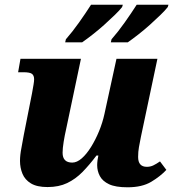

<svg xmlns="http://www.w3.org/2000/svg" viewBox="-20 -786 743 816"><path d="M522 10Q471 10 443.5 -3Q416 -16 404.5 -37.5Q393 -59 393 -84Q393 -93 394.5 -105Q396 -117 398 -125H390Q360 -85 330.5 -55Q301 -25 265.5 -8Q230 9 182 9Q137 9 111.5 -6.5Q86 -22 75.5 -47.5Q65 -73 65 -102Q65 -127 71 -157Q77 -187 81 -212L116 -389Q120 -411 122.5 -426Q125 -441 125 -449Q125 -465 116 -472Q107 -479 79 -479H57L67 -536H324L261 -237Q255 -211 250.5 -183Q246 -155 246 -137Q246 -95 287 -95Q307 -95 327.5 -113Q348 -131 367 -161.5Q386 -192 401 -228.5Q416 -265 424 -302L475 -536H649L579 -205Q574 -180 570.5 -160.5Q567 -141 567 -119Q567 -77 604 -77Q619 -77 631.5 -83Q644 -89 660 -100L687 -64Q662 -37 623 -13.5Q584 10 522 10ZM454 -619Q482 -651 510 -690.5Q538 -730 561 -766H696L693 -756Q683 -743 662.5 -723Q642 -703 617.5 -681Q593 -659 568 -639.5Q543 -620 523 -606H451ZM260 -619Q288 -651 316 -690.5Q344 -730 367 -766H502L499 -756Q489 -743 468.5 -723Q448 -703 423.5 -681Q399 -659 374 -639.5Q349 -620 329 -606H257Z"/></svg>

Font: Noto Serif ExtraBold
Style: Italic
Weight: 800
Italic angle: -12°
Designer: Monotype Design Team
Foundry: Monotype Imaging Inc.
Version: Version 2.013